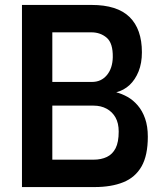

<svg xmlns="http://www.w3.org/2000/svg" viewBox="-20 -758 659 778"><path d="M69 0V-738H351Q455 -738 505 -689Q555 -640 555 -546Q555 -502 541.5 -468.5Q528 -435 505 -413.5Q482 -392 451 -384Q474 -378 496.5 -365.5Q519 -353 538 -331Q557 -309 568 -277.5Q579 -246 579 -204Q579 -128 553.5 -83.5Q528 -39 479.5 -19.5Q431 0 363 0ZM192 -111H359Q390 -111 413 -122Q436 -133 448.5 -157.5Q461 -182 461 -225Q461 -259 448 -282Q435 -305 412 -317.5Q389 -330 359 -330H192ZM192 -426H353Q390 -426 413 -453.5Q436 -481 437 -526Q438 -583 412.5 -605Q387 -627 350 -627H192Z"/></svg>

Font: Exo Thin SemiBold
Style: Regular
Weight: 600
Version: Version 2.000